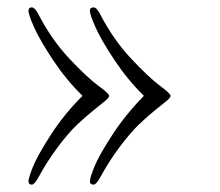

<svg xmlns="http://www.w3.org/2000/svg" viewBox="-20 -501 595 519"><path d="M203 -242Q159 -285 123.5 -338.5Q88 -392 72.5 -426.5Q57 -461 57 -472Q57 -481 66 -481Q74 -481 83 -464Q119 -394 167.5 -342.5Q216 -291 245.5 -269.5Q275 -248 275 -242Q275 -237 264 -228Q253 -219 233 -203Q213 -187 189.5 -165Q166 -143 137 -104.5Q108 -66 83 -20Q73 -2 66 -2Q57 -2 57 -11Q57 -20 69 -50Q81 -80 117 -136Q153 -192 203 -242ZM369 -242Q325 -285 289.5 -338.5Q254 -392 238.5 -426.5Q223 -461 223 -472Q223 -481 233 -481Q241 -481 250 -464Q286 -394 334.5 -342.5Q383 -291 412 -269.5Q441 -248 441 -242Q441 -237 430 -228Q419 -219 399 -203Q379 -187 356 -165Q333 -143 304 -104.5Q275 -66 250 -20Q240 -2 233 -2Q223 -2 223 -11Q223 -20 235 -50Q247 -80 283 -135.5Q319 -191 369 -242Z"/></svg>

Font: CMU Serif
Style: Roman
Weight: 500
Version: Version 0.7.0